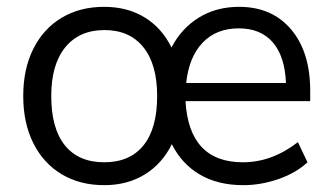

<svg xmlns="http://www.w3.org/2000/svg" viewBox="-20 -535 973 562"><path d="M888 -239H523Q528 -150 570 -105Q612 -60 691 -60Q776 -60 852 -119L880 -60Q847 -29 795.5 -11Q744 7 692 7Q618 7 565 -24Q512 -55 483 -113Q455 -56 404 -24.5Q353 7 285 7Q214 7 160.5 -25Q107 -57 77.5 -116Q48 -175 48 -254Q48 -333 77.5 -392Q107 -451 160.5 -483Q214 -515 285 -515Q353 -515 403.5 -484Q454 -453 482 -396Q511 -452 562 -483.5Q613 -515 680 -515Q776 -515 832 -449Q888 -383 888 -269ZM525 -292H817Q814 -370 778.5 -411Q743 -452 679 -452Q613 -452 573 -410Q533 -368 525 -292ZM440 -254Q440 -347 399.5 -397Q359 -447 286 -447Q212 -447 171 -396.5Q130 -346 130 -254Q130 -159 170 -109.5Q210 -60 285 -60Q360 -60 400 -109.5Q440 -159 440 -254Z"/></svg>

Font: Muli
Style: Regular
Weight: 400
Designer: Vernon Adams
Foundry: Vernon Adams
Version: Version 2.000